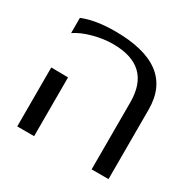

<svg xmlns="http://www.w3.org/2000/svg" viewBox="-127 -664 786 789"><g transform="rotate(30 266.5 -270.0)"><path d="M129.9 -278.8V0H49.8V-279.8ZM49.8 -515.1Q110.8 -540 203.1 -540Q482.9 -540 482.9 -330.1V0H402.8V-317.9Q402.8 -490.2 222.2 -490.2Q177.7 -490.2 129.6 -477.3Q81.5 -464.4 49.8 -442.9Z"/></g></svg>

Font: Pfennig
Style: Medium
Weight: 500
Version: Version 20120410 ; ttfautohint (v0.8)